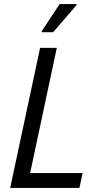

<svg xmlns="http://www.w3.org/2000/svg" viewBox="-20 -923 480 943"><path d="M30 0 177 -688H259L128 -73H386L370 0ZM185 -765V-770L273 -903H356V-898L241 -765Z"/></svg>

Font: Saira SemiCondensed
Style: Italic
Weight: 400
Width: 4
Italic angle: -12°
Designer: Hector Gatti with collaboration of the Omnibus-Type team
Foundry: Omnibus-Type
Version: Version 1.101